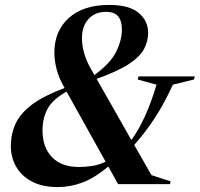

<svg xmlns="http://www.w3.org/2000/svg" viewBox="-20 -747 810 779"><path d="M459 0 419.5 -71.5Q365.5 -26 316 -7Q266.5 12 214.5 12Q151 12 108.8 -10.8Q66.5 -33.5 45.2 -71.2Q24 -109 24 -154.5Q24 -203.5 43.2 -245.2Q62.5 -287 110 -322.8Q157.5 -358.5 242 -390L238 -397.5Q218.5 -431.5 209.5 -467Q200.5 -502.5 200.5 -533.5Q200.5 -621 259 -674Q317.5 -727 423 -727Q504 -727 542.5 -694.8Q581 -662.5 581 -614Q581 -579 564.2 -547.8Q547.5 -516.5 502.5 -487Q457.5 -457.5 372 -427L513 -179Q541 -217 567 -273Q593 -329 615 -403.5L538.5 -424.5L542 -437H770.5L767 -424.5L681.5 -403.5Q647.5 -329.5 609.5 -270.5Q571.5 -211.5 524.5 -159L594.5 -36.5L672.5 -11L669.5 0ZM348.5 -468 363 -442.5Q428 -490 451.2 -536.8Q474.5 -583.5 474.5 -628.5Q474.5 -662.5 459.2 -680.8Q444 -699 410.5 -699Q365.5 -699 339 -669.8Q312.5 -640.5 312.5 -592Q312.5 -563.5 321.2 -532Q330 -500.5 348.5 -468ZM152.5 -218.5Q152.5 -149 191 -109.2Q229.5 -69.5 300 -69.5Q328 -69.5 354.8 -73.8Q381.5 -78 408.5 -91L250 -375.5Q194 -344 173.2 -305.8Q152.5 -267.5 152.5 -218.5Z"/></svg>

Font: Newsreader 72pt SemiBold
Style: Italic
Weight: 600
Italic angle: -17°
Designer: Hugues Gentile
Foundry: Production Type
Version: Version 1.003; ttfautohint (v1.8.3)